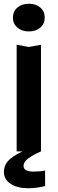

<svg xmlns="http://www.w3.org/2000/svg" viewBox="-20 -809 308 1026"><path d="M137 -16 176 -13V0H199Q160 17 133 36Q106 55 106 78Q106 108 160 108Q176 108 192 106.5Q208 105 221 102V185Q208 189 182.5 193Q157 197 130 197Q73 197 37 173.5Q1 150 1 110Q1 69 34 40.5Q67 12 137 -16ZM69 -570 134 -558 199 -570V0H69ZM134 -641Q97 -641 73 -661.5Q49 -682 49 -715Q49 -748 73 -768.5Q97 -789 134 -789Q172 -789 195.5 -768.5Q219 -748 219 -715Q219 -682 195.5 -661.5Q172 -641 134 -641Z"/></svg>

Font: Unbounded
Style: Regular
Weight: 400
Designer: Luke Prowse, Jean-Baptiste Morizot, Fátima Lázaro, Florian Runge
Foundry: NaN
Version: Version 1.701;gftools[0.9.28.dev5+ged2979d]